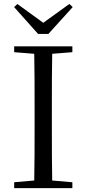

<svg xmlns="http://www.w3.org/2000/svg" viewBox="-20 -966 445 986"><path d="M69.4 -945.4 52.5 -929.6 175.4 -791.9H228.6L353.3 -929.6L336.2 -945.7L174.8 -829.1H229.4ZM52.8 0H351.6V-30.1L212.5 -42.1H190.9L52.8 -30.1ZM155.3 0H248.5C246.3 -111.5 246.3 -223.9 246.3 -337V-391.1C246.3 -504.5 246.3 -617.8 248.5 -728H155.3C157.7 -616.6 157.7 -504.3 157.7 -391.1V-336.8C157.7 -223.3 157.7 -110.8 155.3 0ZM52.8 -698 190.9 -686.9H212.5L351.6 -698V-728H52.8Z"/></svg>

Font: Source Han Serif CN VF
Style: Regular
Weight: 250
Designer: Ryoko NISHIZUKA 西塚涼子 (kana & ideographs); Frank Grießhammer (Latin, Greek & Cyrillic); Wenlong ZHANG 张文龙 (bopomofo); San
Foundry: Adobe
Version: Version 2.002;hotconv 1.1.0;makeotfexe 2.6.0